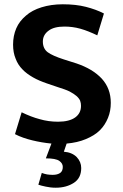

<svg xmlns="http://www.w3.org/2000/svg" viewBox="-20 -661 576 896"><path d="M273 -641C314 -641 350 -637 381 -629C412 -621 440 -611 465 -598L434 -496C407 -509 380 -520 355 -527C330 -534 305 -537 281 -537C249 -537 224 -531 207 -518C189 -505 180 -488 180 -467C180 -445 188 -428 203 -417C218 -406 243 -395 277 -384L337 -365C387 -348 426 -325 455 -294C483 -263 497 -226 497 -181C497 -156 493 -133 484 -111C475 -89 463 -70 446 -53C429 -36 407 -23 381 -12C355 -1 325 6 291 9L278 47C303 49 323 57 338 72C352 87 359 104 359 123C359 154 348 177 325 192C302 207 274 215 240 215C223 215 208 213 194 210C179 207 168 204 159 201L175 146C184 149 192 152 200 153C207 154 216 155 226 155C241 155 252 152 261 146C269 140 273 131 273 118C273 107 268 98 257 90C246 82 225 78 194 78L220 9C189 6 160 1 131 -6C102 -13 75 -22 50 -35L81 -137C110 -123 138 -112 165 -105C192 -97 221 -93 251 -93C286 -93 313 -100 331 -113C349 -126 358 -144 358 -167C358 -175 357 -183 354 -191C351 -198 345 -206 337 -213C329 -220 318 -227 305 -234C291 -241 273 -247 251 -254L198 -272C175 -280 153 -289 134 -300C115 -311 98 -323 85 -337C71 -351 60 -368 53 -387C45 -406 41 -428 41 -453C41 -480 46 -506 56 -529C66 -552 81 -571 101 -588C120 -605 145 -618 174 -627C203 -636 236 -641 273 -641Z"/></svg>

Font: Holmes&Hills Bold
Style: Bold
Weight: 500
Designer: Noopur Datye, Girish Dalvi, Yashodeep Gholap, Pallavi Karambelkar
Foundry: Ek Type
Version: ""